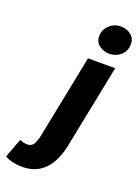

<svg xmlns="http://www.w3.org/2000/svg" viewBox="-299 -801 774 1061"><g transform="rotate(20 88.0 -270.0)"><path d="M-30 188Q-56 188 -81.5 182.5Q-107 177 -130 164L-88 52Q-77 56 -66.5 59Q-56 62 -44 62Q-20 62 -8.5 45.5Q3 29 12 -10L110 -500H270L170 -2Q159 50 135.5 93Q112 136 71.5 162Q31 188 -30 188ZM210 -564Q179 -564 152.5 -582.5Q126 -601 126 -638Q126 -674 154 -701Q182 -728 222 -728Q254 -728 280 -709Q306 -690 306 -654Q306 -615 278.5 -589.5Q251 -564 210 -564Z"/></g></svg>

Font: Source Sans 3 ExtraLight Black
Style: Italic
Weight: 900
Italic angle: -11°
Version: Version 3.052;hotconv 1.1.0;makeotfexe 2.6.0